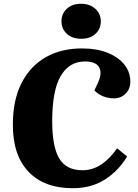

<svg xmlns="http://www.w3.org/2000/svg" viewBox="-20 -981 727 1015"><path d="M499 -546Q521 -595 504 -625.5Q487 -656 429 -656Q346 -656 301 -579.5Q256 -503 256 -340Q256 -205 293.5 -143Q331 -81 415 -81Q469 -81 514 -110.5Q559 -140 599 -197L652 -154Q606 -77 534 -31.5Q462 14 365 14Q213 14 130 -74Q47 -162 48 -324Q48 -451 93.5 -541Q139 -631 221 -678Q303 -725 413 -725Q491 -725 548.5 -702Q606 -679 637.5 -639.5Q669 -600 669 -549Q669 -511 644 -486Q619 -461 582 -461Q554 -461 526.5 -471.5Q499 -482 479 -503ZM305 -869Q305 -908 333 -934.5Q361 -961 409 -961Q455 -961 484 -934.5Q513 -908 513 -868Q513 -828 484.5 -802Q456 -776 410 -776Q361 -776 333 -802.5Q305 -829 305 -869Z"/></svg>

Font: Literata 36pt ExtraBold
Style: Italic
Weight: 800
Italic angle: -2°
Designer: Latin by Veronika Burian and Jose Scaglione. Greek by Irene Vlachou. Cyrillic by Vera Evstafieva
Foundry: TypeTogether
Version: Version 3.002